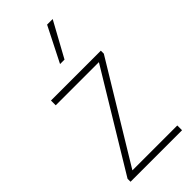

<svg xmlns="http://www.w3.org/2000/svg" viewBox="-255 -860 912 912"><g transform="rotate(-45 201.0 -404.0)"><path d="M73.5 -32H375V0H29V-20L324.5 -508H34.5V-540H369.5V-520ZM187.5 -632 276.5 -808H314L217.5 -632Z"/></g></svg>

Font: Encode Sans Semi Condensed Thin
Style: Regular
Weight: 250
Width: 4
Designer: Multiple Designers
Foundry: Impallari Type
Version: Version 2.000